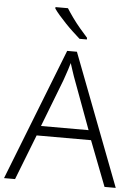

<svg xmlns="http://www.w3.org/2000/svg" viewBox="-62 -994 732 1041"><g transform="rotate(5 304.0 -474.0)"><path d="M547 0 452 -246H156L60 0H0L281 -717H334L608 0ZM339 -556Q335 -566 329 -583Q323 -600 317 -619Q311 -638 306 -653Q301 -636 295.5 -618Q290 -600 284 -584Q278 -568 274 -555L175 -299H434ZM265 -948Q278 -927 298 -899Q318 -871 341 -844Q364 -817 382 -797V-788H342Q324 -804 303 -823.5Q282 -843 262 -864Q242 -885 225 -904.5Q208 -924 197 -940V-948Z"/></g></svg>

Font: Noto Sans Khmer Light
Style: Regular
Weight: 300
Version: Version 2.003